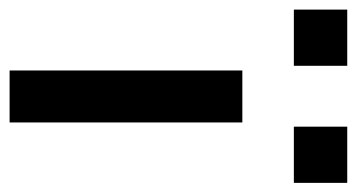

<svg xmlns="http://www.w3.org/2000/svg" viewBox="-212 -566 761 410"><g transform="rotate(90 169.0 -360.5)"><path d="M114 0V-497H225V0ZM234 -607V-721H354V-607ZM-16 -607V-721H104V-607Z"/></g></svg>

Font: Nunito Sans 7pt Expanded Medium
Style: Regular
Weight: 500
Width: 7
Designer: Vernon Adams
Foundry: Vernon Adams
Version: Version 3.101;gftools[0.9.27]